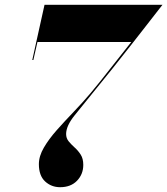

<svg xmlns="http://www.w3.org/2000/svg" viewBox="-20 -770 697 800"><path d="M142 -86Q142 -119.5 162.8 -155Q183.5 -190.5 216.5 -227.8Q249.5 -265 286.5 -303.5Q323.5 -342 356.5 -381Q398 -430.5 439.2 -483.8Q480.5 -537 527 -595H136L119 -520H114.5L165.5 -750H657Q657 -750 638.2 -726Q619.5 -702 589 -662.8Q558.5 -623.5 521.8 -576.8Q485 -530 448 -483.5Q411 -437 380 -399.5Q326.5 -333.5 291 -289.5Q255.5 -245.5 255.5 -211.5Q255.5 -194 266.2 -181Q277 -168 291.2 -155.2Q305.5 -142.5 316.2 -125.8Q327 -109 327 -83Q327 -44 301 -17Q275 10 230.5 10Q194 10 168 -14Q142 -38 142 -86Z"/></svg>

Font: Bodoni* 36pt
Style: Bold Italic
Weight: 700
Italic angle: -13°
Version: Version 2.3